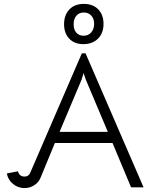

<svg xmlns="http://www.w3.org/2000/svg" viewBox="-20 -959 815 983"><path d="M510 -837Q510 -789 481.5 -761Q453 -733 407 -733Q361 -733 334.5 -761Q308 -789 308 -835Q308 -882 335 -910.5Q362 -939 409 -939Q456 -939 483 -911Q510 -883 510 -837ZM357 -835Q357 -807 371 -791.5Q385 -776 408 -776Q432 -776 447 -793Q462 -810 462 -837Q462 -863 447.5 -879Q433 -895 409 -895Q385 -895 371 -878.5Q357 -862 357 -835ZM715 0H651L556 -227H261L188 -50Q178 -25 155 -10.5Q132 4 106 4Q73 4 47 -17Q21 -38 15 -71L72 -82Q79 -55 106 -55Q127 -55 135 -75L399 -686H418ZM398 -552 285 -284H532L419 -552L408 -585Z"/></svg>

Font: Bellota
Style: Regular
Weight: 400
Designer: Kemie Guaida
Foundry: Kemie Guaida
Version: Version 1.000;PS 002.000;hotconv 1.0.70;makeotf.lib2.5.58329